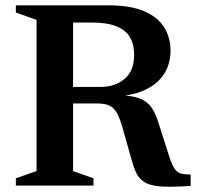

<svg xmlns="http://www.w3.org/2000/svg" viewBox="-20 -696 740 720"><path d="M355 -370Q412 -370 447.5 -400.5Q483 -431 483 -490.5Q483 -529 467.5 -556Q452 -583 417 -597.2Q382 -611.5 323 -611.5H150L166 -676H386Q470 -676 521.5 -653.5Q573 -631 596.2 -592.5Q619.5 -554 619.5 -506.5Q619.5 -461 599.2 -425.2Q579 -389.5 538.2 -366.2Q497.5 -343 437 -336V-338.5Q482 -336.5 508.2 -325Q534.5 -313.5 549.5 -291Q564.5 -268.5 575.5 -231.5L614 -111Q624.5 -78.5 634.5 -63.8Q644.5 -49 658.8 -45.2Q673 -41.5 695 -41.5V1Q632.5 5.5 593.2 3.8Q554 2 531.2 -8Q508.5 -18 496.2 -38.2Q484 -58.5 475 -91.5L440.5 -213.5Q430 -251 419 -271.2Q408 -291.5 391 -299.8Q374 -308 344 -308H163L147 -370ZM254 -676V-54.5L330.5 -27.5V0H39.5V-27.5L117 -54.5V-621.5L39.5 -649V-676Z"/></svg>

Font: Newsreader 16pt SemiBold
Style: Regular
Weight: 600
Designer: Hugues Gentile
Foundry: Production Type
Version: Version 1.003